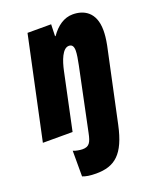

<svg xmlns="http://www.w3.org/2000/svg" viewBox="-161 -651 800 978"><g transform="rotate(-20 239.0 -161.5)"><path d="M189 240C290 240 347 195 379 45L464 -353C471 -388 473 -413 473 -433C473 -533 412 -563 353 -563C306 -563 266 -535 234 -489H231L233 -553H105L-13 0H148L213 -307C224 -359 245 -419 280 -419C298 -419 305 -406 305 -384C305 -366 300 -337 294 -308L223 32C213 82 202 100 166 100C154 100 128 96 116 90V229C133 236 156 240 189 240Z"/></g></svg>

Font: Noto Sans ExtraCondensed Black
Style: Italic
Weight: 900
Width: 2
Italic angle: -12°
Designer: Monotype Design Team
Foundry: Monotype Imaging Inc.
Version: Version 2.013